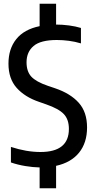

<svg xmlns="http://www.w3.org/2000/svg" viewBox="-20 -880 508 1020"><path d="M190.5 120V9.5Q156 9 115 2.2Q74 -4.5 38 -17V-99.5Q120.5 -72.5 195 -72.5Q346 -72.5 346 -195Q346 -245.5 319 -274Q292 -302.5 225.5 -325.5L187 -339Q112 -364.5 68.5 -413.2Q25 -462 25 -542Q25 -620.5 66.5 -672.2Q108 -724 190.5 -741V-860H278V-749.5Q311.5 -749.5 347 -744.8Q382.5 -740 410 -731.5V-649.5Q378.5 -659 346 -663.2Q313.5 -667.5 282 -667.5Q196 -667.5 158.5 -635.8Q121 -604 121 -549Q121 -500.5 146.2 -473Q171.5 -445.5 234.5 -424L273 -411Q354 -383.5 398.2 -334.2Q442.5 -285 442.5 -203Q442.5 -121.5 400 -69Q357.5 -16.5 278 1V120Z"/></svg>

Font: Encode Sans Condensed Medium
Style: Regular
Weight: 500
Width: 3
Designer: Multiple Designers
Foundry: Impallari Type
Version: Version 3.000; ttfautohint (v1.8.3) -l 8 -r 50 -G 200 -x 14 